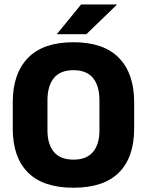

<svg xmlns="http://www.w3.org/2000/svg" viewBox="-20 -847 675 882"><path d="M317.4 15.4Q178.2 15.4 108.4 -54.5Q38.6 -124.4 38.6 -256.1V-377.5Q38.6 -509.4 108.7 -581.2Q178.8 -653 317.4 -653Q456 -653 526.2 -581.2Q596.3 -509.4 596.3 -377.5V-256.1Q596.3 -124.4 526.5 -54.5Q456.7 15.4 317.4 15.4ZM317.4 -113.7Q377.8 -113.7 407.3 -149Q436.8 -184.3 436.8 -248.6V-385.3Q436.8 -452.6 407.3 -488.6Q377.8 -524.6 317.4 -524.6Q257.1 -524.6 227.6 -488.6Q198 -452.6 198 -385.3V-248.6Q198 -184.3 227.6 -149Q257.1 -113.7 317.4 -113.7ZM242.1 -691.3 352.5 -826.5H516.5V-825L376.9 -690H242.1Z"/></svg>

Font: Anek Malayalam Medium
Style: Regular
Weight: 500
Designer: Maithili Shingre (Malayalam) & Yesha Goshar (Latin)
Foundry: Ek Type
Version: Version 1.003